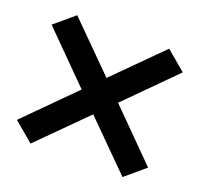

<svg xmlns="http://www.w3.org/2000/svg" viewBox="-102 -727 803 773"><g transform="rotate(20 300.0 -340.0)"><path d="M103 -65 19 -136 222 -340 19 -544 103 -615 300 -418 497 -615 581 -544 378 -340 581 -136 497 -65 300 -262Z"/></g></svg>

Font: Iosevka SS04 Extended
Style: Bold
Weight: 700
Width: 7
Monospace: yes
Designer: Belleve Invis
Foundry: Belleve Invis
Version: Version 19.0.0; ttfautohint (v1.8.4)